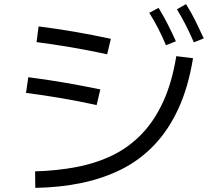

<svg xmlns="http://www.w3.org/2000/svg" viewBox="-20 -870 1040 930"><path d="M517 -682 499 -607Q412 -626 327 -640.5Q242 -655 157 -666L167 -742Q255 -731 342 -716Q429 -701 517 -682ZM466 -437 448 -361Q362 -380 277 -394.5Q192 -409 106 -420L117 -496Q204 -485 291 -470Q378 -455 466 -437ZM151 40 150 -40Q258 -43 353 -61.5Q448 -80 526.5 -118.5Q605 -157 666.5 -221Q728 -285 770.5 -377.5Q813 -470 834 -598L915 -588Q892 -448 844.5 -344.5Q797 -241 727.5 -168Q658 -95 569.5 -50.5Q481 -6 376 16Q271 38 151 40ZM784 -651Q765 -696 745 -734.5Q725 -773 703 -808L748 -832Q772 -793 793 -751.5Q814 -710 832 -670ZM919 -665Q899 -711 879 -750Q859 -789 837 -825L881 -850Q907 -809 927.5 -767Q948 -725 967 -684Z"/></svg>

Font: Murecho Thin
Style: Regular
Weight: 400
Version: Version 1.010